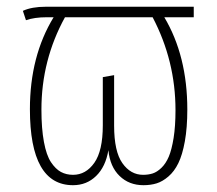

<svg xmlns="http://www.w3.org/2000/svg" viewBox="-20 -540 643 570"><path d="M555.2 -520V-488.8H467.8Q536.1 -374 536.1 -214.8Q536.1 -161.1 528.8 -120.6Q521.5 -80.1 509.5 -55.7Q497.6 -31.2 480 -16.1Q462.4 -1 444.8 4.4Q427.2 9.8 405.8 9.8Q363.3 9.8 335 -17.6Q306.6 -44.9 301.8 -94.2Q293.5 -44.9 265.4 -17.6Q237.3 9.8 196.8 9.8Q68.8 9.8 68.8 -215.8Q68.8 -373.5 139.2 -488.8H119.1Q82 -488.8 57.1 -480L47.9 -507.8Q74.2 -520 116.2 -520ZM501 -212.9Q501 -359.4 433.1 -488.8H172.9Q103 -361.8 103 -214.8Q103 -158.2 110.4 -118.7Q117.7 -79.1 131.3 -58.6Q145 -38.1 160.9 -29.5Q176.8 -21 196.8 -21Q234.9 -21 260 -56.6Q285.2 -92.3 285.2 -168V-311L318.8 -316.9V-167Q318.8 -90.3 343.3 -55.7Q367.7 -21 404.8 -21Q420.4 -21 433.3 -25.1Q446.3 -29.3 459.2 -41.7Q472.2 -54.2 481 -74.7Q489.7 -95.2 495.4 -130.4Q501 -165.5 501 -212.9Z"/></svg>

Font: Fira Sans Compressed UltraLight
Style: Regular
Weight: 200
Width: 1
Designer: Carrois Corporate & Edenspiekermann AG
Foundry: Carrois Corporate GbR & Edenspiekermann AG
Version: Version 4.203;PS 004.203;hotconv 1.0.88;makeotf.lib2.5.64775